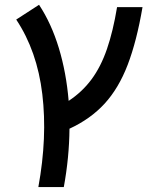

<svg xmlns="http://www.w3.org/2000/svg" viewBox="-20 -547 626 792"><path d="M138.2 224.6Q175.8 19 154.5 -158.7Q133.3 -336.4 46.9 -466.3L141.1 -527.3Q191.9 -450.2 222.7 -348.9Q253.4 -247.6 263.2 -130.9Q318.8 -167.5 357.4 -219.5Q396 -271.5 421.1 -344.5Q446.3 -417.5 462.9 -517.6H567.9Q543.9 -377 506.8 -280Q469.7 -183.1 411.6 -119.6Q353.5 -56.2 266.6 -16.1Q265.6 102.5 243.2 224.6Z"/></svg>

Font: Cascadia Code NF
Style: Italic
Weight: 400
Italic angle: -10°
Monospace: yes
Designer: Aaron Bell
Foundry: Saja Typeworks
Version: Version 2404.023; ttfautohint (v1.8.4)